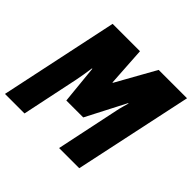

<svg xmlns="http://www.w3.org/2000/svg" viewBox="-176 -903 1091 1091"><g transform="rotate(45 369.5 -357.0)"><path d="M-5 0H152L224 -344C231 -376 236 -412 242 -452H245L268 -220H404L527 -458H530C523 -432 515 -407 510 -381L430 0H592L744 -714H516L384 -478H381L366 -714H146Z"/></g></svg>

Font: Noto Sans ExtraCondensed Black
Style: Italic
Weight: 900
Width: 2
Italic angle: -12°
Designer: Monotype Design Team
Foundry: Monotype Imaging Inc.
Version: Version 2.013